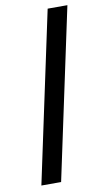

<svg xmlns="http://www.w3.org/2000/svg" viewBox="-87 -801 451 843"><g transform="rotate(-10 138.5 -380.0)"><path d="M27 0 189 -760H277L115 0Z"/></g></svg>

Font: Noto Sans
Style: Italic
Weight: 400
Italic angle: -12°
Designer: Monotype Design Team
Foundry: Monotype Imaging Inc.
Version: Version 2.013; ttfautohint (v1.8.4.7-5d5b)